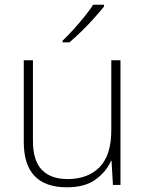

<svg xmlns="http://www.w3.org/2000/svg" viewBox="-20 -786 622 816"><path d="M492 -530V0H460L454 -103H452Q433 -58 387.5 -24Q342 10 264 10Q81 10 81 -183V-530H120V-187Q120 -103 158 -64Q196 -25 267 -25Q354 -25 403.5 -76Q453 -127 453 -232V-530ZM422 -758Q405 -737 380.5 -709.5Q356 -682 328 -654.5Q300 -627 275 -606H246V-613Q267 -633 292 -660.5Q317 -688 339.5 -716Q362 -744 376 -766H422Z"/></svg>

Font: Noto Sans Kannada ExtraLight
Style: Regular
Weight: 200
Designer: Jelle Bosma - Monotype Design Team
Foundry: Monotype Imaging Inc.
Version: Version 2.005; ttfautohint (v1.8.4.7-5d5b)